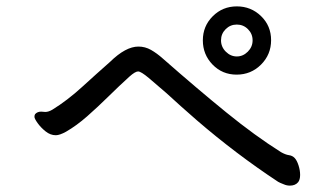

<svg xmlns="http://www.w3.org/2000/svg" viewBox="-20 -684 1040 602"><path d="M722.5 -664Q767 -664 798.5 -633.5Q830 -603 830 -558Q830 -513 798.5 -481.5Q767 -450 722 -450Q677 -450 646.5 -481.5Q616 -513 616 -557.5Q616 -602 647 -633Q678 -664 722.5 -664ZM673 -557.5Q673 -537 688 -522Q703 -507 722.5 -507Q742 -507 757 -522Q772 -537 772 -557.5Q772 -578 757.5 -592.5Q743 -607 722.5 -607Q702 -607 687.5 -592.5Q673 -578 673 -557.5ZM109 -334 122 -333Q132 -333 144 -340Q191 -369 237 -411Q283 -453 325 -490Q374 -538 414 -538Q435 -538 453.5 -527.5Q472 -517 491 -500Q598 -406 689 -332Q780 -258 861 -207Q875 -199 886 -197.5Q897 -196 904 -188.5Q911 -181 916 -165.5Q921 -150 921 -135.5Q921 -121 915 -113Q906 -102 889 -102Q879 -102 870 -106Q857 -111 852 -114Q720 -201 597 -307Q543 -354 503 -391Q471 -419 446.5 -439.5Q422 -460 413 -460Q404 -460 386 -444Q354 -415 320.5 -382Q287 -349 253.5 -319.5Q220 -290 187 -271Q167 -260 155 -260Q138 -260 123 -272Q108 -284 98 -298Q88 -312 88 -317.5Q88 -323 90 -326Q97 -334 109 -334Z"/></svg>

Font: Moon Stars Kai HW
Style: Bold
Weight: 700
Designer: GuiWonder
Version: Version 1.101